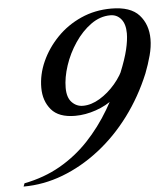

<svg xmlns="http://www.w3.org/2000/svg" viewBox="-51 -729 683 783"><g transform="rotate(-5 291.0 -337.0)"><path d="M433 -683Q512 -683 547 -644Q582 -605 582 -545Q582 -514 572.5 -478.5Q563 -443 549 -407Q511 -315 454 -238.5Q397 -162 325.5 -106.5Q254 -51 175 -21Q96 9 14 9L19 -4Q101 -20 166.5 -57.5Q232 -95 284 -150Q336 -205 376.5 -273.5Q417 -342 448 -419Q470 -473 479 -511Q488 -549 488 -577Q488 -615 471 -635.5Q454 -656 427 -656Q385 -656 347.5 -629Q310 -602 281 -559Q252 -516 236 -467.5Q220 -419 220 -377Q220 -337 239 -317.5Q258 -298 284 -298Q318 -298 353 -319Q388 -340 417 -374Q446 -408 460 -445L450 -376Q442 -342 410 -316Q378 -290 334.5 -275Q291 -260 249 -260Q182 -260 151.5 -296Q121 -332 121 -386Q121 -440 144.5 -492.5Q168 -545 210 -588.5Q252 -632 309 -657.5Q366 -683 433 -683Z"/></g></svg>

Font: Ibarra Real Nova Medium
Style: Italic
Weight: 500
Italic angle: -22°
Designer: Jose Maria Ribagorda & Octavio Pardo
Foundry: Octavio Pardo
Version: Version 2.000